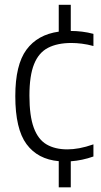

<svg xmlns="http://www.w3.org/2000/svg" viewBox="-20 -682 434 822"><path d="M231.5 120V8Q141.5 0 93.5 -65Q45.5 -130 45.5 -270.5Q45.5 -404.5 93.2 -469.2Q141 -534 231.5 -546.5V-661.5H283V-549.5Q306.5 -549.5 331.2 -546.5Q356 -543.5 380 -537V-485Q354.5 -492 330.5 -495Q306.5 -498 286 -498Q225.5 -498 185.5 -477.2Q145.5 -456.5 125.8 -407.2Q106 -358 106 -272.5Q106 -186 124.5 -135.5Q143 -85 179.2 -63.8Q215.5 -42.5 268.5 -42.5Q292.5 -42.5 319.8 -47.5Q347 -52.5 380 -64V-12Q332 5 283 8.5V120Z"/></svg>

Font: Encode Sans SmCnd Lt
Style: Regular
Weight: 300
Width: 4
Designer: Multiple Designers
Foundry: Impallari Type
Version: Version 3.002; ttfautohint (v1.8.3) -l 8 -r 50 -G 200 -x 14 